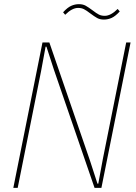

<svg xmlns="http://www.w3.org/2000/svg" viewBox="-20 -902 653 922"><path d="M239 -567 203 -678H199L177 -559L65 0H44L184 -698H217L412 -131L448 -20H452L474 -139L586 -698H607L467 0H434ZM479 -808Q460 -808 446.5 -815.5Q433 -823 413 -838Q395 -852 383 -858Q371 -864 355 -864Q326 -864 293 -831L283 -843Q304 -866 322 -874Q340 -882 359 -882Q378 -882 391.5 -874.5Q405 -867 425 -852Q443 -838 455 -832Q467 -826 483 -826Q512 -826 545 -859L555 -847Q534 -824 516 -816Q498 -808 479 -808Z"/></svg>

Font: IBM Plex Sans Condensed Thin
Style: Italic
Weight: 100
Width: 3
Italic angle: -11°
Designer: Mike Abbink, Paul van der Laan, Pieter van Rosmalen
Foundry: Bold Monday
Version: Version 1.3